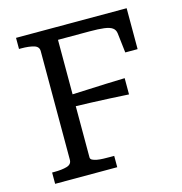

<svg xmlns="http://www.w3.org/2000/svg" viewBox="-105 -806 856 902"><g transform="rotate(-15 322.5 -355.0)"><path d="M241 -650V-78Q241 -70 249.5 -65.5Q258 -61 271.5 -58.5Q285 -56 302 -55.5Q319 -55 336 -55H355V0H53V-55H64Q101 -55 125 -62Q149 -69 149 -91V-620Q149 -642 125 -649Q101 -656 64 -656H53V-710H591V-511H531L520 -606Q518 -624 505 -633.5Q492 -643 465 -646.5Q438 -650 395 -650ZM218 -384Q265 -386 311.5 -388Q358 -390 404.5 -392Q451 -394 497 -395V-316Q451 -319 404.5 -321Q358 -323 311.5 -325Q265 -327 218 -328Z"/></g></svg>

Font: Roboto Serif
Style: Regular
Weight: 400
Designer: Greg Gazdowicz
Foundry: Commercial Type
Version: Version 1.008